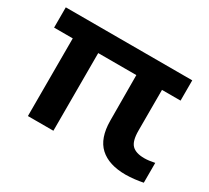

<svg xmlns="http://www.w3.org/2000/svg" viewBox="-114 -732 1010 927"><g transform="rotate(30 391.0 -268.0)"><path d="M118.5 0.5V-432.5H14.5V-545.5H719.5V-432.5H616V-205.5Q616 -147.5 637.5 -125.8Q659 -104 706.5 -104Q730.5 -104 764 -111V-0.5Q744.5 3.5 718 6.8Q691.5 10 668 10Q574 10 524.2 -35.8Q474.5 -81.5 474 -179L473 -432.5H260.5V0.5Z"/></g></svg>

Font: Encode Sans Exp SmBold
Style: Regular
Weight: 600
Width: 7
Designer: Multiple Designers
Foundry: Impallari Type
Version: Version 3.002; ttfautohint (v1.8.3) -l 8 -r 50 -G 200 -x 14 